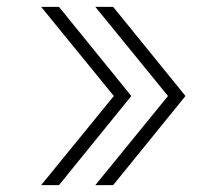

<svg xmlns="http://www.w3.org/2000/svg" viewBox="-20 -540 640 560"><path d="M310 0H258L470 -260L258 -520H310L521 -260ZM152 0H100L312 -260L100 -520H152L363 -260Z"/></svg>

Font: M PLUS Code Latin Expanded Light
Style: Regular
Weight: 300
Width: 7
Designer: Coji Morishita
Foundry: UNDERFOREST DESIGN
Version: Version 1.002; ttfautohint (v1.8.3)